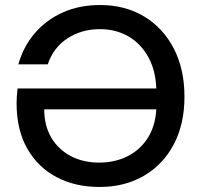

<svg xmlns="http://www.w3.org/2000/svg" viewBox="-20 -732 801 764"><path d="M376 12Q279 12 204.5 -27.5Q130 -67 88 -141.5Q46 -216 46 -321Q46 -335 47 -350Q48 -365 50 -380H602Q599 -454 569 -507Q539 -560 489.5 -588Q440 -616 378 -616Q304 -616 248 -579Q192 -542 170 -476H53Q73 -547 118.5 -600Q164 -653 230 -682.5Q296 -712 378 -712Q478 -712 553.5 -666.5Q629 -621 671.5 -539Q714 -457 714 -347Q714 -239 672 -158.5Q630 -78 553.5 -33Q477 12 376 12ZM375 -85Q436 -85 486 -109.5Q536 -134 567 -181.5Q598 -229 602 -297H156Q156 -233 183.5 -185.5Q211 -138 260.5 -111.5Q310 -85 375 -85Z"/></svg>

Font: DeepMind Sans Medium
Style: Regular
Weight: 500
Designer: Jonny Pinhorn / Modifications: Colophon Foundry
Foundry: Colophon Foundry
Version: Version 1.002; ttfautohint (v1.8.2)